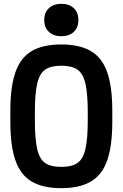

<svg xmlns="http://www.w3.org/2000/svg" viewBox="-20 -972 640 1002"><path d="M300 10Q204 10 145.5 -24.5Q87 -59 60.5 -135Q34 -211 34 -335V-395Q34 -519 60.5 -595Q87 -671 145.5 -705.5Q204 -740 300 -740Q395 -740 454 -705.5Q513 -671 539.5 -595Q566 -519 566 -395V-335Q566 -211 539.5 -135Q513 -59 454 -24.5Q395 10 300 10ZM300 -101Q355 -101 384.5 -121.5Q414 -142 426 -195Q438 -248 438 -344V-386Q438 -482 426 -535Q414 -588 384.5 -608.5Q355 -629 300 -629Q245 -629 215.5 -608.5Q186 -588 174 -535Q162 -482 162 -386V-344Q162 -248 174 -195Q186 -142 215.5 -121.5Q245 -101 300 -101ZM300 -783Q260 -783 235.5 -805.5Q211 -828 211 -867Q211 -907 235.5 -929.5Q260 -952 300 -952Q341 -952 365 -929.5Q389 -907 389 -867Q389 -828 365 -805.5Q341 -783 300 -783Z"/></svg>

Font: M PLUS Code Latin Expanded SemiBold
Style: Regular
Weight: 600
Width: 7
Designer: Coji Morishita
Foundry: UNDERFOREST DESIGN
Version: Version 1.002; ttfautohint (v1.8.3)